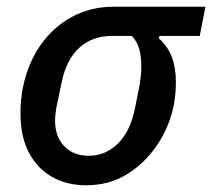

<svg xmlns="http://www.w3.org/2000/svg" viewBox="-20 -540 632 572"><path d="M575 -433H455L453 -426Q479 -403 491.5 -371Q504 -339 504 -295Q504 -278 502.5 -261.5Q501 -245 498 -228Q485 -163 448.5 -108.5Q412 -54 358.5 -21Q305 12 237 12Q179 12 135 -13Q91 -38 66 -85.5Q41 -133 41 -203Q41 -224 43 -244Q45 -264 49 -283Q64 -353 101 -406Q138 -459 194 -489.5Q250 -520 319 -520H592ZM373 -433H314Q255 -433 216.5 -398Q178 -363 164 -296L148 -220Q147 -212 145.5 -201.5Q144 -191 144 -181Q144 -149 156 -126Q168 -103 190 -89.5Q212 -76 245 -76Q294 -76 331 -112Q368 -148 382 -217L396 -287Q398 -301 399.5 -313.5Q401 -326 401 -339Q401 -372 395 -393.5Q389 -415 373 -433Z"/></svg>

Font: IBM Plex Sans Medium
Style: Italic
Weight: 500
Italic angle: -11.31°
Designer: Mike Abbink, Paul van der Laan, Pieter van Rosmalen
Foundry: Bold Monday
Version: Version 3.201